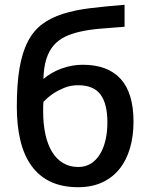

<svg xmlns="http://www.w3.org/2000/svg" viewBox="-20 -762 616 797"><path d="M534.2 -256.8Q534.2 -196.8 519.5 -146.7Q504.9 -96.7 476.1 -60.8Q447.3 -24.9 404.3 -4.9Q361.3 15.1 304.2 15.1Q238.3 15.1 190.2 -7.6Q142.1 -30.3 110.8 -73.5Q79.6 -116.7 64.7 -178.5Q49.8 -240.2 49.8 -318.8Q49.8 -412.6 61 -478.8Q72.3 -544.9 95.7 -589.8Q119.1 -634.8 155 -661.6Q190.9 -688.5 240.7 -704.3Q290.5 -720.2 354.2 -728Q418 -735.8 497.1 -742.2V-650.9Q442.9 -647 397.5 -643.1Q352.1 -639.2 314.9 -631.1Q277.8 -623 249.8 -609.4Q221.7 -595.7 202.1 -572.8Q182.6 -549.8 172.1 -516.1Q161.6 -482.4 160.2 -434.1Q192.4 -461.9 235.6 -477.5Q278.8 -493.2 323.2 -493.2Q427.2 -493.2 480.7 -434.6Q534.2 -376 534.2 -256.8ZM425.8 -252.9Q425.8 -331.5 397 -369.9Q368.2 -408.2 304.2 -408.2Q272.5 -408.2 246.1 -397.2Q219.7 -386.2 200.7 -373.5Q178.2 -357.9 160.2 -338.9Q159.2 -327.6 159.2 -318.6Q159.2 -309.6 159.2 -298.8Q159.2 -246.6 168.5 -204.3Q177.7 -162.1 196 -131.8Q214.4 -101.6 241.7 -85.2Q269 -68.8 305.2 -68.8Q334.5 -68.8 357.2 -83Q379.9 -97.2 395 -122.1Q410.2 -147 418 -180.7Q425.8 -214.4 425.8 -252.9Z"/></svg>

Font: Clear Sans Medium
Style: Regular
Weight: 500
Foundry: Intel Corporation
Version: Version 1.00